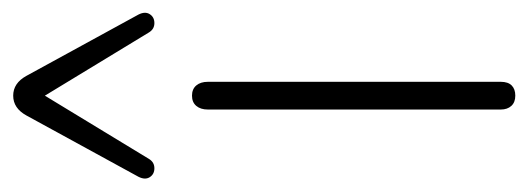

<svg xmlns="http://www.w3.org/2000/svg" viewBox="-295 -523 801 291"><g transform="rotate(-90 105.5 -377.5)"><path d="M85 -19V-463Q85 -474 90.5 -480.5Q96 -487 106 -487Q116 -487 121.5 -480.5Q127 -474 127 -463V-19Q127 -8 121.5 -2.5Q116 3 106 3Q96 3 90.5 -3Q85 -9 85 -19ZM202 -552 106 -710 10 -552Q5 -544 -4 -544Q-13 -544 -17.5 -551Q-22 -558 -17 -568L76 -738Q87 -758 106 -758Q125 -758 136 -738L229 -568Q234 -558 229.5 -551Q225 -544 216 -544Q207 -544 202 -552Z"/></g></svg>

Font: SN Pro Thin
Style: Regular
Weight: 200
Designer: Tobias Whetton
Foundry: Supernotes
Version: Version 1.003;Glyphs 3.3 (3324)